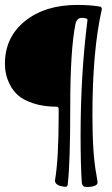

<svg xmlns="http://www.w3.org/2000/svg" viewBox="-23 -737 455 779"><path d="M252 9Q252 19 244 21Q200 18 200 -5Q215 -90 215 -268V-299L209 -304Q154 -304 113 -317.5Q72 -331 50.5 -350Q29 -369 16 -396Q-3 -434 -3 -478Q-3 -586 78.5 -651.5Q160 -717 290 -717Q345 -717 384 -710Q390 -707 390 -701V-699Q352 -531 352 -270Q352 -111 368 -29Q373 0 373 3Q373 13 359.5 17.5Q346 22 329 22Q312 22 309 6Q304 -68 304 -187Q304 -436 332 -656Q332 -664 310 -664.5Q288 -665 283 -639Q262 -534 262 -304.5Q262 -75 252 9Z"/></svg>

Font: Aladin
Style: Regular
Weight: 400
Designer: Angel Koziupa and Alejandro Paul
Foundry: Angel Koziupa and Alejandro Paul
Version: Version 1.000